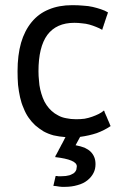

<svg xmlns="http://www.w3.org/2000/svg" viewBox="-20 -519 480 743"><path d="M382.8 -91.8Q374 -84 362.3 -78.1Q350.6 -72.3 336.9 -67.4Q323.2 -62.5 307.6 -59.6Q292 -57.6 274.4 -57.6Q253.9 -57.6 236.3 -61.5Q218.8 -64.5 205.1 -72.3Q191.4 -79.1 179.7 -89.8Q168.9 -99.6 160.2 -112.3Q151.4 -125 145.5 -140.6Q139.6 -156.2 135.7 -172.9Q131.8 -189.5 130.9 -207Q128.9 -224.6 128.9 -243.2Q128.9 -336.9 163.1 -383.8Q198.2 -430.7 267.6 -430.7Q283.2 -430.7 297.9 -428.7Q312.5 -427.7 326.2 -423.8Q339.8 -419.9 351.6 -415Q364.3 -410.2 376 -403.3Q376 -404.3 376 -405.3Q376 -405.3 376 -406.2Q376 -406.2 377 -407.2Q377 -407.2 377 -408.2Q377 -408.2 377 -409.2Q377 -410.2 377.9 -411.1Q377.9 -411.1 377.9 -412.1Q377.9 -412.1 378.9 -413.1Q378.9 -413.1 378.9 -414.1Q378.9 -414.1 378.9 -415Q378.9 -415 379.9 -416Q379.9 -416 379.9 -417Q379.9 -417 379.9 -417Q379.9 -417 379.9 -418Q379.9 -418 380.9 -418.9Q380.9 -418.9 380.9 -420.9Q380.9 -420.9 381.8 -421.9Q381.8 -421.9 381.8 -422.9Q381.8 -422.9 381.8 -422.9Q381.8 -422.9 381.8 -423.8Q381.8 -423.8 382.8 -425.8Q382.8 -425.8 382.8 -426.8Q382.8 -426.8 383.8 -427.7Q383.8 -427.7 383.8 -427.7Q383.8 -428.7 383.8 -429.7Q383.8 -429.7 384.8 -430.7Q384.8 -430.7 384.8 -430.7Q384.8 -431.6 384.8 -432.6Q384.8 -432.6 385.7 -433.6Q385.7 -433.6 385.7 -433.6Q385.7 -434.6 385.7 -435.5Q385.7 -435.5 385.7 -435.5Q385.7 -436.5 386.7 -437.5Q386.7 -437.5 386.7 -438.5Q386.7 -438.5 387.7 -439.5Q387.7 -439.5 387.7 -440.4Q387.7 -440.4 387.7 -441.4Q387.7 -441.4 387.7 -441.4Q387.7 -441.4 388.7 -443.4Q388.7 -443.4 388.7 -444.3Q388.7 -444.3 389.6 -445.3Q389.6 -445.3 389.6 -446.3Q389.6 -446.3 389.6 -447.3Q389.6 -447.3 390.6 -448.2Q390.6 -448.2 390.6 -449.2Q390.6 -449.2 390.6 -450.2Q390.6 -450.2 391.6 -451.2Q391.6 -451.2 391.6 -452.1Q391.6 -452.1 391.6 -453.1Q391.6 -453.1 391.6 -453.1Q391.6 -453.1 392.6 -455.1Q392.6 -455.1 392.6 -456.1Q392.6 -456.1 393.6 -457Q393.6 -457 393.6 -458Q393.6 -458 393.6 -459Q393.6 -459 394.5 -460Q394.5 -460 394.5 -460.9Q394.5 -460.9 394.5 -460.9Q394.5 -460.9 395.5 -462.9Q395.5 -462.9 395.5 -463.9Q395.5 -463.9 395.5 -463.9Q395.5 -464.8 396.5 -465.8Q396.5 -465.8 396.5 -466.8Q396.5 -466.8 396.5 -467.8Q396.5 -467.8 397.5 -468.8Q397.5 -468.8 397.5 -469.7Q397.5 -469.7 397.5 -470.7Q397.5 -470.7 398.4 -470.7Q385.7 -478.5 370.1 -483.4Q355.5 -488.3 338.9 -492.2Q322.3 -496.1 302.7 -497.1Q283.2 -499 259.8 -499Q208 -499 168.9 -482.4Q129.9 -466.8 102.5 -433.6Q75.2 -400.4 61.5 -353.5Q47.9 -305.7 47.9 -243.2Q47.9 -215.8 49.8 -190.4Q52.7 -165 57.6 -142.6Q62.5 -120.1 71.3 -100.6Q79.1 -80.1 90.8 -63.5Q101.6 -47.9 116.2 -34.2Q130.9 -21.5 148.4 -10.7Q166 -1 187.5 4.9Q209 9.8 234.4 11.7Q233.4 11.7 232.4 12.7Q232.4 12.7 232.4 13.7Q232.4 13.7 231.4 14.6Q231.4 14.6 231.4 15.6Q231.4 15.6 230.5 16.6Q230.5 16.6 230.5 17.6Q230.5 17.6 229.5 18.6Q229.5 18.6 229.5 19.5Q229.5 19.5 228.5 20.5Q228.5 20.5 228.5 21.5Q228.5 21.5 227.5 22.5Q227.5 22.5 227.5 23.4Q227.5 23.4 226.6 24.4Q226.6 24.4 226.6 25.4Q226.6 25.4 225.6 26.4Q225.6 26.4 225.6 27.3Q225.6 27.3 224.6 27.3Q224.6 27.3 224.6 28.3Q224.6 28.3 224.6 29.3Q224.6 29.3 223.6 30.3Q223.6 30.3 223.6 31.2Q223.6 31.2 222.7 32.2Q222.7 32.2 222.7 33.2Q222.7 33.2 221.7 33.2Q221.7 33.2 221.7 34.2Q221.7 34.2 220.7 35.2Q220.7 35.2 220.7 36.1Q220.7 36.1 220.7 37.1Q220.7 37.1 219.7 38.1Q219.7 38.1 219.7 38.1Q219.7 38.1 218.8 39.1Q218.8 39.1 218.8 40Q218.8 40 217.8 41Q217.8 41 217.8 41Q217.8 41 216.8 43Q216.8 43 216.8 43.9Q216.8 43.9 215.8 43.9Q215.8 43.9 215.8 44.9Q215.8 44.9 215.8 45.9Q215.8 45.9 214.8 46.9Q214.8 46.9 214.8 46.9Q214.8 46.9 213.9 48.8Q213.9 48.8 213.9 48.8Q213.9 48.8 212.9 50.8Q212.9 50.8 212.9 50.8Q212.9 50.8 211.9 52.7Q211.9 52.7 211.9 52.7Q211.9 52.7 210.9 53.7Q210.9 53.7 210.9 54.7Q210.9 54.7 210 55.7Q210 55.7 210 56.6Q210 56.6 209 57.6Q209 57.6 209 57.6Q209 58.6 208 59.6Q208 59.6 208 59.6Q208 59.6 208 60.5Q208 60.5 207 60.5Q207 60.5 207 61.5Q207 61.5 207 62.5Q207 62.5 206.1 63.5Q206.1 63.5 206.1 63.5Q206.1 64.5 205.1 65.4Q205.1 65.4 205.1 66.4Q205.1 66.4 204.1 66.4Q204.1 66.4 204.1 67.4Q204.1 67.4 204.1 68.4Q204.1 68.4 203.1 68.4Q203.1 68.4 203.1 69.3Q203.1 69.3 203.1 69.3Q203.1 69.3 202.1 71.3Q202.1 71.3 201.2 72.3Q201.2 72.3 201.2 73.2Q201.2 73.2 200.2 74.2Q200.2 74.2 200.2 75.2Q200.2 75.2 199.2 76.2Q199.2 76.2 199.2 77.1Q199.2 77.1 198.2 77.1Q198.2 77.1 198.2 78.1Q198.2 78.1 198.2 79.1Q198.2 79.1 197.3 80.1Q197.3 80.1 197.3 80.1Q197.3 80.1 196.3 81.1Q196.3 82 195.3 83Q195.3 83 195.3 84Q195.3 84 195.3 85Q195.3 85 194.3 85.9Q194.3 85.9 194.3 86.9Q194.3 86.9 193.4 87.9Q193.4 87.9 193.4 88.9Q235.4 93.8 255.9 102.5Q277.3 111.3 277.3 125Q277.3 127.9 276.4 130.9Q276.4 133.8 275.4 137.7Q274.4 140.6 272.5 143.6Q270.5 146.5 267.6 149.4Q264.6 152.3 259.8 154.3Q254.9 157.2 249 159.2Q243.2 160.2 234.4 162.1Q226.6 163.1 215.8 163.1Q212.9 163.1 206.1 163.1Q203.1 163.1 201.2 162.1Q198.2 162.1 195.3 162.1Q192.4 174.8 186.5 200.2Q192.4 201.2 197.3 201.2Q203.1 202.1 209 203.1Q213.9 203.1 219.7 204.1Q224.6 204.1 230.5 204.1Q257.8 204.1 280.3 197.3Q302.7 191.4 318.4 178.7Q334 166 341.8 150.4Q349.6 135.7 349.6 116.2Q349.6 100.6 344.7 88.9Q339.8 77.1 331.1 68.4Q322.3 59.6 307.6 52.7Q293 46.9 272.5 43Q278.3 32.2 290 10.7Q325.2 5.9 354.5 -3.9Q383.8 -14.6 408.2 -31.2Q408.2 -32.2 407.2 -33.2Q407.2 -33.2 406.2 -34.2Q406.2 -34.2 406.2 -35.2Q406.2 -35.2 405.3 -36.1Q405.3 -36.1 405.3 -37.1Q405.3 -37.1 405.3 -38.1Q405.3 -38.1 404.3 -39.1Q404.3 -39.1 404.3 -40Q404.3 -41 403.3 -42Q403.3 -42 403.3 -43Q403.3 -43 402.3 -43.9Q402.3 -43.9 402.3 -44.9Q402.3 -44.9 402.3 -45.9Q402.3 -45.9 401.4 -45.9Q401.4 -45.9 401.4 -46.9Q401.4 -46.9 400.4 -48.8Q400.4 -48.8 400.4 -49.8Q400.4 -49.8 399.4 -50.8Q399.4 -50.8 399.4 -50.8Q399.4 -50.8 399.4 -51.8Q399.4 -51.8 398.4 -52.7Q398.4 -52.7 398.4 -53.7Q398.4 -53.7 398.4 -54.7Q398.4 -54.7 397.5 -54.7Q397.5 -54.7 397.5 -55.7Q397.5 -55.7 397.5 -56.6Q397.5 -56.6 396.5 -57.6Q396.5 -57.6 396.5 -57.6Q396.5 -58.6 395.5 -59.6Q395.5 -59.6 395.5 -59.6Q395.5 -59.6 395.5 -61.5Q395.5 -61.5 394.5 -62.5Q394.5 -62.5 394.5 -63.5Q394.5 -63.5 393.6 -64.5Q393.6 -64.5 393.6 -64.5Q393.6 -64.5 393.6 -65.4Q393.6 -65.4 393.6 -65.4Q393.6 -65.4 392.6 -66.4Q392.6 -66.4 392.6 -68.4Q392.6 -68.4 391.6 -69.3Q391.6 -69.3 391.6 -70.3Q391.6 -70.3 390.6 -71.3Q390.6 -71.3 390.6 -72.3Q390.6 -72.3 390.6 -72.3Q390.6 -72.3 389.6 -73.2Q389.6 -73.2 389.6 -74.2Q389.6 -74.2 388.7 -75.2Q388.7 -75.2 388.7 -76.2Q388.7 -76.2 388.7 -77.1Q388.7 -77.1 387.7 -78.1Q387.7 -78.1 387.7 -79.1Q387.7 -79.1 386.7 -80.1Q386.7 -80.1 386.7 -81.1Q386.7 -81.1 385.7 -82Q385.7 -82 385.7 -83Q385.7 -83 385.7 -84Q385.7 -84 384.8 -85Q384.8 -85 384.8 -86.9Q384.8 -86.9 383.8 -87.9Q383.8 -87.9 383.8 -88.9Q383.8 -88.9 382.8 -89.8Q382.8 -90.8 382.8 -91.8Z"/></svg>

Font: Aptus Gothic JP
Style: Medium
Weight: 400
Designer: Fuminori Ogawa / Motoya
Version: Version 1